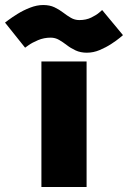

<svg xmlns="http://www.w3.org/2000/svg" viewBox="-130 -745 510 765"><path d="M35 0V-500H215V0ZM-110 -655Q-110 -655 -96 -665.5Q-82 -676 -59.5 -690Q-37 -704 -10 -714.5Q17 -725 42 -725Q68 -725 87 -716Q106 -707 121.5 -695Q137 -683 152.5 -674Q168 -665 186 -665Q213 -665 233.5 -675Q254 -685 265.5 -695Q277 -705 277 -705L360 -605Q360 -605 347.5 -594.5Q335 -584 313.5 -570Q292 -556 267 -545.5Q242 -535 216 -535Q191 -535 171.5 -544Q152 -553 136.5 -565Q121 -577 105.5 -586Q90 -595 72 -595Q45 -595 21.5 -585Q-2 -575 -16 -565Q-30 -555 -30 -555Z"/></svg>

Font: Epunda Sans Black
Style: Regular
Weight: 900
Designer: Simon Atzbach
Foundry: typofactur
Version: Version 2.204; ttfautohint (v1.8.4.7-5d5b)